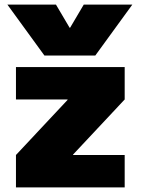

<svg xmlns="http://www.w3.org/2000/svg" viewBox="-20 -810 608 830"><path d="M12 -790H222L281 -690H283L342 -790H552L392 -570H172ZM49 0V-140L272 -378V-380H49V-520H519V-380L296 -142V-140H519V0Z"/></svg>

Font: M PLUS 2 Black
Style: Regular
Weight: 900
Designer: Coji Morishita
Foundry: UNDERFOREST DESIGN
Version: Version 1.001